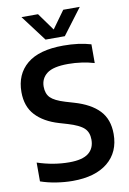

<svg xmlns="http://www.w3.org/2000/svg" viewBox="-102 -1009 727 1080"><g transform="rotate(-10 261.0 -469.0)"><path d="M224.5 9.5Q179.5 9.5 131.2 2Q83 -5.5 41.5 -20V-127.5Q133 -97 223.5 -97Q298.5 -97 333 -124Q367.5 -151 367.5 -201Q367.5 -243.5 342.2 -267.2Q317 -291 252 -310.5L204.5 -324.5Q119.5 -349.5 72.8 -399.8Q26 -450 26 -532.5Q26 -634 95.2 -691.8Q164.5 -749.5 303 -749.5Q392.5 -749.5 460.5 -729V-622Q427 -632 388.8 -637.5Q350.5 -643 312 -643Q226 -643 190.2 -615.2Q154.5 -587.5 154.5 -541Q154.5 -500.5 177.2 -477.5Q200 -454.5 259.5 -436.5L307 -422.5Q400.5 -395.5 448.2 -345.2Q496 -295 496 -211Q496 -107.5 424.8 -49Q353.5 9.5 224.5 9.5ZM211 -800 99.5 -948H194L266 -848L338 -948H432.5L321 -800Z"/></g></svg>

Font: Encode Sans SmCnd SmBold
Style: Regular
Weight: 600
Width: 4
Designer: Multiple Designers
Foundry: Impallari Type
Version: Version 3.002; ttfautohint (v1.8.3) -l 8 -r 50 -G 200 -x 14 